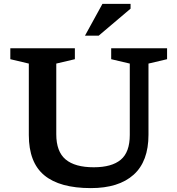

<svg xmlns="http://www.w3.org/2000/svg" viewBox="-20 -955 911 986"><path d="M646.5 -262V-628.5L551 -651V-707H838V-651L742.5 -628.5V-263Q742.5 -126 666 -57.5Q589.5 11 446.5 11Q287 11 207.5 -54.8Q128 -120.5 128 -261.5V-628.5L33 -651V-707H364.5V-651L269 -628.5V-265.5Q269 -176.5 317 -136.2Q365 -96 461.5 -96Q554 -96 600.2 -134.8Q646.5 -173.5 646.5 -262ZM416.5 -772 506 -935H650.5V-910.5L487 -772Z"/></svg>

Font: Newsreader 6pt Medium
Style: Regular
Weight: 500
Designer: Hugues Gentile
Foundry: Production Type
Version: Version 1.003; ttfautohint (v1.8.3)